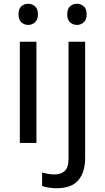

<svg xmlns="http://www.w3.org/2000/svg" viewBox="-20 -757 556 1017"><path d="M130 -737Q150 -737 165.5 -723.5Q181 -710 181 -681Q181 -653 165.5 -639Q150 -625 130 -625Q108 -625 93 -639Q78 -653 78 -681Q78 -710 93 -723.5Q108 -737 130 -737ZM173 -536V0H85V-536ZM336 -681Q336 -710 351 -723.5Q366 -737 388 -737Q408 -737 423.5 -723.5Q439 -710 439 -681Q439 -653 423.5 -639Q408 -625 388 -625Q366 -625 351 -639Q336 -653 336 -681ZM280 240Q255 240 236 236.5Q217 233 203 228V157Q218 161 234 164Q250 167 269 167Q301 167 322 149.5Q343 132 343 83V-536H431V80Q431 155 395 197.5Q359 240 280 240Z"/></svg>

Font: Noto Sans Limbu
Style: Regular
Weight: 400
Designer: Monotype Design Team
Foundry: Monotype Imaging Inc.
Version: Version 2.004; ttfautohint (v1.8.4.7-5d5b)